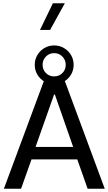

<svg xmlns="http://www.w3.org/2000/svg" viewBox="-20 -1164 669 1184"><path d="M306.2 -1144H379.9L289.1 -979.5H226.6ZM314 -883.8Q347.2 -883.8 374.5 -867.7Q401.9 -851.6 418 -824.5Q434.1 -797.4 434.1 -764.2Q434.1 -731 418 -703.9Q401.9 -676.8 374.5 -660.9Q347.2 -645 314 -645Q280.8 -645 253.7 -660.9Q226.6 -676.8 210.4 -703.9Q194.3 -731 194.3 -764.2Q194.3 -797.4 210.4 -824.5Q226.6 -851.6 253.7 -867.7Q280.8 -883.8 314 -883.8ZM314 -836.4Q283.7 -836.4 263.2 -815.4Q242.7 -794.4 242.7 -764.2Q242.7 -733.9 263.2 -713.4Q283.7 -692.9 314 -692.9Q344.2 -692.9 364.7 -713.4Q385.3 -733.9 385.3 -764.2Q385.3 -794.4 364.7 -815.4Q344.2 -836.4 314 -836.4ZM174.3 -181.2 109.9 0H3.9L258.8 -686.5H371.6L626 0H520.5L456.5 -181.2ZM313.5 -581.1 199.2 -257.8H431.2L318.4 -581.1Z"/></svg>

Font: Estedad-FD Medium
Style: Regular
Weight: 500
Designer: Amin Abedi
Version: Version 7.3